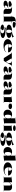

<svg xmlns="http://www.w3.org/2000/svg" viewBox="5438 -6222 1000 11915"><g transform="rotate(90 5937.5 -265.0)"><path d="M471 -515Q579 -515 650.5 -503.5Q722 -492 764 -466.5Q806 -441 824 -400Q842 -359 842 -300V-34Q842 -24 846.5 -19Q851 -14 860 -14Q869 -14 882.5 -18Q896 -22 912 -30V-20Q894 -10 867 -2Q840 6 808 10.5Q776 15 744 15Q643 15 590.5 -17.5Q538 -50 538 -120Q538 -129 538 -133Q538 -137 538 -141.5Q538 -146 538 -152L531 -158Q509 -114 479.5 -81Q450 -48 412 -27Q374 -6 326.5 4.5Q279 15 222 15Q162 15 118 1Q74 -13 49 -39.5Q24 -66 24 -103Q24 -188 155.5 -232Q287 -276 538 -276Q538 -359 526.5 -408Q515 -457 484 -478.5Q453 -500 396 -500Q367 -500 345 -495.5Q323 -491 311 -485Q299 -479 299 -474Q299 -469 310 -462.5Q321 -456 350 -446Q408 -423 408 -381Q408 -339 357.5 -316.5Q307 -294 219 -294Q143 -294 95.5 -315Q48 -336 48 -373Q48 -401 80 -426.5Q112 -452 170 -472Q228 -492 305 -503.5Q382 -515 471 -515ZM538 -265Q464 -265 416 -242Q368 -219 345 -184.5Q322 -150 322 -115Q322 -95 329.5 -81Q337 -67 350.5 -59.5Q364 -52 382 -52Q400 -52 421.5 -61.5Q443 -71 464.5 -89Q486 -107 505.5 -135Q525 -163 538 -199Z M945 0V-10L1009 -20V-480H947V-490L1009 -500Q1007 -538 1014 -577.5Q1021 -617 1038 -643Q1061 -679 1102.5 -701.5Q1144 -724 1209 -734.5Q1274 -745 1366 -745Q1436 -745 1496.5 -737.5Q1557 -730 1603.5 -716Q1650 -702 1676 -680.5Q1702 -659 1702 -631Q1702 -605 1680 -588Q1658 -571 1618.5 -562.5Q1579 -554 1528 -554Q1439 -554 1388 -573.5Q1337 -593 1337 -634Q1337 -650 1347.5 -663.5Q1358 -677 1371.5 -688Q1385 -699 1395.5 -708Q1406 -717 1406 -724Q1406 -730 1398 -732Q1390 -734 1369 -734Q1324 -734 1306 -716Q1288 -698 1288 -665Q1288 -650 1291 -624Q1294 -598 1300 -565.5Q1306 -533 1312 -500L1425 -498V-484H1312V-20L1379 -10V0Z M1879 215Q1793 215 1724.5 204.5Q1656 194 1607.5 176Q1559 158 1533 134Q1507 110 1507 82Q1507 55 1528.5 34Q1550 13 1588 1.5Q1626 -10 1674 -10Q1761 -10 1808 13Q1855 36 1855 75Q1855 98 1844.5 113Q1834 128 1818.5 138Q1803 148 1787 154Q1771 160 1760 165Q1749 170 1749 176Q1749 182 1764 188.5Q1779 195 1803.5 198.5Q1828 202 1857 202Q1912 202 1955.5 185.5Q1999 169 2023.5 140Q2048 111 2048 74Q2048 40 2020.5 16Q1993 -8 1941 -23.5Q1889 -39 1816 -46.5Q1743 -54 1651 -54V-69L1793 -166L1803 -160L1747 -123L1755 -113Q1861 -113 1951 -106.5Q2041 -100 2113 -86.5Q2185 -73 2235 -53Q2285 -33 2312 -6.5Q2339 20 2339 53Q2339 107 2284.5 142.5Q2230 178 2127.5 196.5Q2025 215 1879 215ZM1919 -150Q1833 -150 1758.5 -161.5Q1684 -173 1629 -194.5Q1574 -216 1543.5 -247.5Q1513 -279 1513 -321Q1513 -364 1543.5 -399.5Q1574 -435 1629 -460.5Q1684 -486 1759 -500.5Q1834 -515 1923 -515Q2008 -515 2082 -501Q2156 -487 2212.5 -462Q2269 -437 2301 -401Q2333 -365 2333 -321Q2333 -286 2305.5 -255Q2278 -224 2225 -200.5Q2172 -177 2095 -163.5Q2018 -150 1919 -150ZM1923 -162Q1957 -162 1979.5 -179.5Q2002 -197 2014 -229Q2026 -261 2026 -305Q2026 -361 2014.5 -406Q2003 -451 1980 -477.5Q1957 -504 1923 -504Q1890 -504 1867 -477.5Q1844 -451 1832 -406Q1820 -361 1820 -305Q1820 -262 1832 -229.5Q1844 -197 1867.5 -179.5Q1891 -162 1923 -162ZM2048 -494 1937 -509Q1975 -510 2016 -518.5Q2057 -527 2095 -541.5Q2133 -556 2166 -572Q2199 -588 2223 -603Q2247 -618 2257 -628L2307 -513H2048Z M2843 -515Q2971 -515 3057 -483Q3143 -451 3186.5 -395.5Q3230 -340 3230 -268H2715V-278L2931 -295Q2931 -362 2922 -408.5Q2913 -455 2891 -479.5Q2869 -504 2830 -504Q2795 -504 2770 -481Q2745 -458 2731.5 -406.5Q2718 -355 2718 -270Q2718 -232 2731.5 -195.5Q2745 -159 2770 -128Q2795 -97 2832 -76.5Q2869 -56 2915 -51Q2957 -44 2999.5 -47.5Q3042 -51 3082 -64Q3122 -77 3155 -99Q3188 -121 3211 -153L3224 -144Q3193 -99 3152 -68.5Q3111 -38 3059 -19.5Q3007 -1 2945 7Q2883 15 2810 15Q2716 15 2641.5 -5Q2567 -25 2516 -59.5Q2465 -94 2438 -141Q2411 -188 2411 -242Q2411 -305 2442.5 -355.5Q2474 -406 2532 -442Q2590 -478 2669 -496.5Q2748 -515 2843 -515Z M3586 0 3283 -480 3224 -489V-500H3671V-489L3599 -480L3804 -149H3827L3875 -238Q3888 -259 3894 -287.5Q3900 -316 3900 -347Q3900 -373 3892.5 -398.5Q3885 -424 3870 -445Q3855 -466 3831 -478Q3807 -490 3774 -490V-500H4102V-490L4037 -480L3760 0Z M4550 -515Q4658 -515 4729.5 -503.5Q4801 -492 4843 -466.5Q4885 -441 4903 -400Q4921 -359 4921 -300V-34Q4921 -24 4925.5 -19Q4930 -14 4939 -14Q4948 -14 4961.5 -18Q4975 -22 4991 -30V-20Q4973 -10 4946 -2Q4919 6 4887 10.5Q4855 15 4823 15Q4722 15 4669.5 -17.5Q4617 -50 4617 -120Q4617 -129 4617 -133Q4617 -137 4617 -141.5Q4617 -146 4617 -152L4610 -158Q4588 -114 4558.5 -81Q4529 -48 4491 -27Q4453 -6 4405.5 4.5Q4358 15 4301 15Q4241 15 4197 1Q4153 -13 4128 -39.5Q4103 -66 4103 -103Q4103 -188 4234.5 -232Q4366 -276 4617 -276Q4617 -359 4605.5 -408Q4594 -457 4563 -478.5Q4532 -500 4475 -500Q4446 -500 4424 -495.5Q4402 -491 4390 -485Q4378 -479 4378 -474Q4378 -469 4389 -462.5Q4400 -456 4429 -446Q4487 -423 4487 -381Q4487 -339 4436.5 -316.5Q4386 -294 4298 -294Q4222 -294 4174.5 -315Q4127 -336 4127 -373Q4127 -401 4159 -426.5Q4191 -452 4249 -472Q4307 -492 4384 -503.5Q4461 -515 4550 -515ZM4617 -265Q4543 -265 4495 -242Q4447 -219 4424 -184.5Q4401 -150 4401 -115Q4401 -95 4408.5 -81Q4416 -67 4429.5 -59.5Q4443 -52 4461 -52Q4479 -52 4500.5 -61.5Q4522 -71 4543.5 -89Q4565 -107 4584.5 -135Q4604 -163 4617 -199Z M5473 -515Q5581 -515 5652.5 -503.5Q5724 -492 5766 -466.5Q5808 -441 5826 -400Q5844 -359 5844 -300V-34Q5844 -24 5848.5 -19Q5853 -14 5862 -14Q5871 -14 5884.5 -18Q5898 -22 5914 -30V-20Q5896 -10 5869 -2Q5842 6 5810 10.5Q5778 15 5746 15Q5645 15 5592.5 -17.5Q5540 -50 5540 -120Q5540 -129 5540 -133Q5540 -137 5540 -141.5Q5540 -146 5540 -152L5533 -158Q5511 -114 5481.5 -81Q5452 -48 5414 -27Q5376 -6 5328.5 4.5Q5281 15 5224 15Q5164 15 5120 1Q5076 -13 5051 -39.5Q5026 -66 5026 -103Q5026 -188 5157.5 -232Q5289 -276 5540 -276Q5540 -359 5528.5 -408Q5517 -457 5486 -478.5Q5455 -500 5398 -500Q5369 -500 5347 -495.5Q5325 -491 5313 -485Q5301 -479 5301 -474Q5301 -469 5312 -462.5Q5323 -456 5352 -446Q5410 -423 5410 -381Q5410 -339 5359.5 -316.5Q5309 -294 5221 -294Q5145 -294 5097.5 -315Q5050 -336 5050 -373Q5050 -401 5082 -426.5Q5114 -452 5172 -472Q5230 -492 5307 -503.5Q5384 -515 5473 -515ZM5540 -265Q5466 -265 5418 -242Q5370 -219 5347 -184.5Q5324 -150 5324 -115Q5324 -95 5331.5 -81Q5339 -67 5352.5 -59.5Q5366 -52 5384 -52Q5402 -52 5423.5 -61.5Q5445 -71 5466.5 -89Q5488 -107 5507.5 -135Q5527 -163 5540 -199Z M5950 0V-10L6007 -24V-466H5948V-477L6310 -515V-360L6319 -352Q6340 -388 6361 -415.5Q6382 -443 6406 -461Q6440 -489 6481.5 -502Q6523 -515 6578 -515Q6626 -515 6665 -502Q6704 -489 6727.5 -464.5Q6751 -440 6751 -406Q6751 -373 6729 -347Q6707 -321 6667 -306.5Q6627 -292 6575 -292Q6525 -292 6488 -304.5Q6451 -317 6431 -339.5Q6411 -362 6411 -390Q6411 -404 6415 -415.5Q6419 -427 6423.5 -435.5Q6428 -444 6428 -449Q6428 -456 6421 -456Q6410 -456 6394.5 -441Q6379 -426 6359 -395Q6345 -377 6332.5 -353Q6320 -329 6310 -304V-24L6368 -10V0Z M7628 -745V-35H7687V-24L7324 15V-148L7316 -156Q7304 -124 7281.5 -94Q7259 -64 7226 -39Q7193 -14 7151 0.5Q7109 15 7057 15Q6975 15 6914.5 -16Q6854 -47 6821 -103Q6788 -159 6788 -234Q6788 -325 6827 -387.5Q6866 -450 6933 -482.5Q7000 -515 7085 -515Q7148 -515 7197.5 -500.5Q7247 -486 7279.5 -464.5Q7312 -443 7324 -420V-695H7265V-706ZM7214 -473Q7176 -473 7149.5 -445.5Q7123 -418 7109.5 -369Q7096 -320 7096 -258Q7096 -184 7107.5 -139.5Q7119 -95 7140 -75.5Q7161 -56 7189 -56Q7212 -56 7231.5 -66.5Q7251 -77 7267.5 -97.5Q7284 -118 7298.5 -146.5Q7313 -175 7324 -211V-335Q7324 -367 7315.5 -393Q7307 -419 7292 -436.5Q7277 -454 7257 -463.5Q7237 -473 7214 -473Z M7935 -574Q7885 -574 7846 -584.5Q7807 -595 7785 -614Q7763 -633 7763 -657Q7763 -682 7785 -700.5Q7807 -719 7846 -729.5Q7885 -740 7935 -740Q7987 -740 8026 -729.5Q8065 -719 8087 -700.5Q8109 -682 8109 -657Q8109 -633 8087 -614Q8065 -595 8026 -584.5Q7987 -574 7935 -574ZM7731 0V-10L7788 -20V-466H7729V-477L8092 -515V-20L8149 -10V0Z M8572 215Q8486 215 8417.5 204.5Q8349 194 8300.5 176Q8252 158 8226 134Q8200 110 8200 82Q8200 55 8221.5 34Q8243 13 8281 1.5Q8319 -10 8367 -10Q8454 -10 8501 13Q8548 36 8548 75Q8548 98 8537.5 113Q8527 128 8511.5 138Q8496 148 8480 154Q8464 160 8453 165Q8442 170 8442 176Q8442 182 8457 188.5Q8472 195 8496.5 198.5Q8521 202 8550 202Q8605 202 8648.5 185.5Q8692 169 8716.5 140Q8741 111 8741 74Q8741 40 8713.5 16Q8686 -8 8634 -23.5Q8582 -39 8509 -46.5Q8436 -54 8344 -54V-69L8486 -166L8496 -160L8440 -123L8448 -113Q8554 -113 8644 -106.5Q8734 -100 8806 -86.5Q8878 -73 8928 -53Q8978 -33 9005 -6.5Q9032 20 9032 53Q9032 107 8977.5 142.5Q8923 178 8820.5 196.5Q8718 215 8572 215ZM8612 -150Q8526 -150 8451.5 -161.5Q8377 -173 8322 -194.5Q8267 -216 8236.5 -247.5Q8206 -279 8206 -321Q8206 -364 8236.5 -399.5Q8267 -435 8322 -460.5Q8377 -486 8452 -500.5Q8527 -515 8616 -515Q8701 -515 8775 -501Q8849 -487 8905.5 -462Q8962 -437 8994 -401Q9026 -365 9026 -321Q9026 -286 8998.5 -255Q8971 -224 8918 -200.5Q8865 -177 8788 -163.5Q8711 -150 8612 -150ZM8616 -162Q8650 -162 8672.5 -179.5Q8695 -197 8707 -229Q8719 -261 8719 -305Q8719 -361 8707.5 -406Q8696 -451 8673 -477.5Q8650 -504 8616 -504Q8583 -504 8560 -477.5Q8537 -451 8525 -406Q8513 -361 8513 -305Q8513 -262 8525 -229.5Q8537 -197 8560.5 -179.5Q8584 -162 8616 -162ZM8741 -494 8630 -509Q8668 -510 8709 -518.5Q8750 -527 8788 -541.5Q8826 -556 8859 -572Q8892 -588 8916 -603Q8940 -618 8950 -628L9000 -513H8741Z M9944 -745V-35H10003V-24L9640 15V-148L9632 -156Q9620 -124 9597.5 -94Q9575 -64 9542 -39Q9509 -14 9467 0.5Q9425 15 9373 15Q9291 15 9230.5 -16Q9170 -47 9137 -103Q9104 -159 9104 -234Q9104 -325 9143 -387.5Q9182 -450 9249 -482.5Q9316 -515 9401 -515Q9464 -515 9513.5 -500.5Q9563 -486 9595.5 -464.5Q9628 -443 9640 -420V-695H9581V-706ZM9530 -473Q9492 -473 9465.5 -445.5Q9439 -418 9425.5 -369Q9412 -320 9412 -258Q9412 -184 9423.5 -139.5Q9435 -95 9456 -75.5Q9477 -56 9505 -56Q9528 -56 9547.5 -66.5Q9567 -77 9583.5 -97.5Q9600 -118 9614.5 -146.5Q9629 -175 9640 -211V-335Q9640 -367 9631.5 -393Q9623 -419 9608 -436.5Q9593 -454 9573 -463.5Q9553 -473 9530 -473Z M10486 -515Q10614 -515 10700 -483Q10786 -451 10829.5 -395.5Q10873 -340 10873 -268H10358V-278L10574 -295Q10574 -362 10565 -408.5Q10556 -455 10534 -479.5Q10512 -504 10473 -504Q10438 -504 10413 -481Q10388 -458 10374.5 -406.5Q10361 -355 10361 -270Q10361 -232 10374.5 -195.5Q10388 -159 10413 -128Q10438 -97 10475 -76.5Q10512 -56 10558 -51Q10600 -44 10642.5 -47.5Q10685 -51 10725 -64Q10765 -77 10798 -99Q10831 -121 10854 -153L10867 -144Q10836 -99 10795 -68.5Q10754 -38 10702 -19.5Q10650 -1 10588 7Q10526 15 10453 15Q10359 15 10284.5 -5Q10210 -25 10159 -59.5Q10108 -94 10081 -141Q10054 -188 10054 -242Q10054 -305 10085.5 -355.5Q10117 -406 10175 -442Q10233 -478 10312 -496.5Q10391 -515 10486 -515Z M11858 -10V0H11445V-10L11496 -20V-360Q11496 -402 11480 -422.5Q11464 -443 11436 -443Q11416 -443 11396.5 -429Q11377 -415 11358 -393.5Q11339 -372 11322.5 -347Q11306 -322 11293 -300V-20L11345 -10V0H10933V-10L10990 -20V-466H10931V-477L11293 -515V-351L11302 -343Q11332 -396 11373 -435Q11414 -474 11466.5 -494.5Q11519 -515 11583 -515Q11634 -515 11674.5 -503.5Q11715 -492 11742.5 -469.5Q11770 -447 11784.5 -414.5Q11799 -382 11799 -340V-20Z"/></g></svg>

Font: Kalnia SemiExpanded SemiBold
Style: Regular
Weight: 600
Width: 6
Designer: Frida Medrano
Foundry: Frida Medrano
Version: Version 1.105